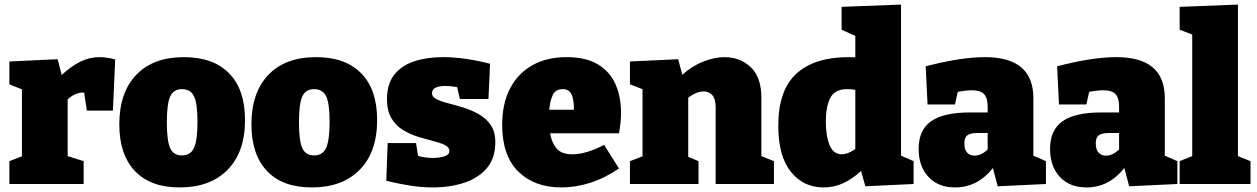

<svg xmlns="http://www.w3.org/2000/svg" viewBox="-20 -805 5498 840"><path d="M21 0V-100L76 -121V-414L21 -436V-536L232 -546L250 -477Q291 -515 331 -535Q371 -555 415 -555Q447 -555 484 -545L474 -321H360L348 -400Q345 -400 341 -400Q325 -400 307 -391.5Q289 -383 276 -370V-122L346 -100V0Z M785 -555Q913 -555 982.5 -484Q1052 -413 1052 -280Q1052 -140 976 -62.5Q900 15 766 15Q638 15 570 -57Q502 -129 502 -261Q502 -400 576 -477.5Q650 -555 785 -555ZM776 -415Q739 -415 724.5 -383Q710 -351 710 -270Q710 -189 724.5 -157Q739 -125 776 -125Q814 -125 829 -158.5Q844 -192 844 -272Q844 -352 829 -383.5Q814 -415 776 -415Z M1363 -555Q1491 -555 1560.5 -484Q1630 -413 1630 -280Q1630 -140 1554 -62.5Q1478 15 1344 15Q1216 15 1148 -57Q1080 -129 1080 -261Q1080 -400 1154 -477.5Q1228 -555 1363 -555ZM1354 -415Q1317 -415 1302.5 -383Q1288 -351 1288 -270Q1288 -189 1302.5 -157Q1317 -125 1354 -125Q1392 -125 1407 -158.5Q1422 -192 1422 -272Q1422 -352 1407 -383.5Q1392 -415 1354 -415Z M1870 -397Q1870 -381 1890 -371Q1910 -361 1941.5 -353Q1973 -345 2008.5 -334Q2044 -323 2075.5 -305Q2107 -287 2127 -258Q2147 -229 2147 -183Q2147 -113 2110 -69.5Q2073 -26 2011 -5.5Q1949 15 1872 15Q1825 15 1774 7Q1723 -1 1670 -14L1676 -179H1800L1809 -123Q1825 -118 1843 -116Q1861 -114 1875 -114Q1902 -114 1924 -121Q1946 -128 1946 -144Q1946 -161 1926.5 -170.5Q1907 -180 1875.5 -188Q1844 -196 1809.5 -206.5Q1775 -217 1743.5 -236Q1712 -255 1692.5 -287.5Q1673 -320 1673 -371Q1673 -437 1704.5 -477.5Q1736 -518 1791.5 -536.5Q1847 -555 1917 -555Q1967 -555 2018.5 -547.5Q2070 -540 2124 -526L2117 -372H1992L1980 -424Q1950 -429 1928 -429Q1902 -429 1886 -421.5Q1870 -414 1870 -397Z M2436 15Q2318 15 2247.5 -54.5Q2177 -124 2177 -259Q2177 -352 2211.5 -418Q2246 -484 2309 -519.5Q2372 -555 2459 -555Q2544 -555 2596.5 -523Q2649 -491 2673 -436Q2697 -381 2697 -312Q2697 -269 2688 -222H2387Q2393 -182 2414.5 -156Q2436 -130 2484 -130Q2544 -130 2623 -171L2688 -68Q2627 -26 2563 -5.5Q2499 15 2436 15ZM2442 -415Q2410 -415 2398 -388.5Q2386 -362 2383 -325H2491Q2491 -371 2480 -393Q2469 -415 2442 -415Z M2736 0V-100L2791 -121V-415L2736 -436V-536L2947 -546L2965 -478Q3009 -517 3057.5 -536Q3106 -555 3150 -555Q3218 -555 3264.5 -511Q3311 -467 3311 -378V-122L3366 -100V0H3111V-336Q3111 -372 3096.5 -388.5Q3082 -405 3059 -405Q3028 -405 2991 -378V-119L3036 -100V0Z M3583 15Q3495 15 3440 -53.5Q3385 -122 3385 -255Q3385 -411 3464.5 -483Q3544 -555 3692 -555Q3707 -555 3722 -554V-648L3662 -675V-775L3922 -785V-124L3977 -100V0L3766 10L3747 -57Q3708 -21 3668 -3Q3628 15 3583 15ZM3663 -130Q3689 -130 3722 -153V-412Q3702 -415 3686 -415Q3632 -415 3612.5 -376.5Q3593 -338 3593 -274Q3593 -210 3609.5 -170Q3626 -130 3663 -130Z M4345 10 4324 -70Q4257 15 4158 15Q4085 15 4042 -31Q3999 -77 3999 -154Q3999 -236 4053.5 -274.5Q4108 -313 4223 -313H4301V-339Q4301 -377 4285 -393.5Q4269 -410 4233 -410Q4206 -410 4170 -403L4158 -348H4038L4030 -515Q4184 -555 4289 -555Q4501 -555 4501 -376V-124L4556 -100V0ZM4199 -178Q4199 -150 4211.5 -137Q4224 -124 4243 -124Q4273 -124 4301 -151V-223H4256Q4225 -223 4212 -213Q4199 -203 4199 -178Z M4920 10 4899 -70Q4832 15 4733 15Q4660 15 4617 -31Q4574 -77 4574 -154Q4574 -236 4628.5 -274.5Q4683 -313 4798 -313H4876V-339Q4876 -377 4860 -393.5Q4844 -410 4808 -410Q4781 -410 4745 -403L4733 -348H4613L4605 -515Q4759 -555 4864 -555Q5076 -555 5076 -376V-124L5131 -100V0ZM4774 -178Q4774 -150 4786.5 -137Q4799 -124 4818 -124Q4848 -124 4876 -151V-223H4831Q4800 -223 4787 -213Q4774 -203 4774 -178Z M5451 -100V0H5141V-100L5196 -122V-654L5141 -675V-775L5396 -785V-122Z"/></svg>

Font: Bitter Black
Style: Regular
Weight: 900
Designer: Sol Matas, and Bitter project Authors
Foundry: Sol Matas
Version: Version 2.001